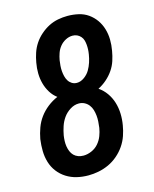

<svg xmlns="http://www.w3.org/2000/svg" viewBox="-113 -819 726 904"><g transform="rotate(-15 250.0 -367.5)"><path d="M206 8Q176 8 149 1.5Q122 -5 99 -19.5Q76 -34 59.5 -55.5Q43 -77 35 -103.5Q27 -130 26.5 -158.5Q26 -187 30 -216Q35 -243 44.5 -269Q54 -295 70.5 -317.5Q87 -340 110 -358Q133 -376 159 -387Q140 -401 127 -422Q114 -443 107.5 -467Q101 -491 100.5 -516.5Q100 -542 105 -569Q109 -592 116.5 -614.5Q124 -637 137.5 -657.5Q151 -678 170.5 -695Q190 -712 211.5 -723Q233 -734 256.5 -738.5Q280 -743 303 -743Q331 -743 357 -737Q383 -731 403.5 -716.5Q424 -702 438.5 -681.5Q453 -661 460.5 -636Q468 -611 468.5 -584Q469 -557 464 -530Q460 -506 452.5 -483Q445 -460 431 -439.5Q417 -419 397.5 -402Q378 -385 356 -374Q378 -359 393.5 -337Q409 -315 417 -289Q425 -263 426 -234.5Q427 -206 422 -178Q418 -153 409.5 -128.5Q401 -104 386 -82Q371 -60 350 -42Q329 -24 305 -13Q281 -2 255.5 3Q230 8 206 8ZM266 -427Q284 -427 301.5 -439.5Q319 -452 329 -469Q339 -486 345 -504.5Q351 -523 354 -542Q356 -554 356.5 -565.5Q357 -577 356 -588.5Q355 -600 352 -610.5Q349 -621 341.5 -629.5Q334 -638 324 -642.5Q314 -647 302 -647Q285 -647 268.5 -638.5Q252 -630 240.5 -616Q229 -602 223 -585Q217 -568 214 -551Q212 -538 211 -524.5Q210 -511 211 -498.5Q212 -486 215 -473.5Q218 -461 224.5 -450.5Q231 -440 241.5 -433.5Q252 -427 265 -427ZM207 -88Q226 -88 246 -96.5Q266 -105 280 -121Q294 -137 301.5 -156.5Q309 -176 312 -195Q314 -210 315 -225Q316 -240 314.5 -254.5Q313 -269 309 -282.5Q305 -296 296.5 -307Q288 -318 275.5 -324.5Q263 -331 248 -331Q226 -331 205.5 -318Q185 -305 172 -286.5Q159 -268 152 -247Q145 -226 141 -204Q139 -191 138.5 -177.5Q138 -164 140 -151Q142 -138 147 -126Q152 -114 160.5 -105.5Q169 -97 181 -92.5Q193 -88 207 -88Z"/></g></svg>

Font: Iosevka SS18
Style: Bold Italic
Weight: 700
Italic angle: -9°
Monospace: yes
Designer: Belleve Invis
Foundry: Belleve Invis
Version: Version 25.1.1; ttfautohint (v1.8.4)